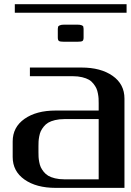

<svg xmlns="http://www.w3.org/2000/svg" viewBox="-20 -911 634 931"><path d="M593.8 -890.6V-849.1H51.8V-890.6ZM385.3 -771V-729Q385.3 -716.8 380.4 -712.6Q375.5 -708.5 354 -708.5H291.5Q270.5 -708.5 265.4 -712.6Q260.3 -716.8 260.3 -729V-771Q260.7 -778.3 261.7 -781.5Q262.7 -784.7 269.8 -788.1Q276.9 -791.5 291.5 -791.5H354Q368.7 -791.5 375.7 -788.6Q382.8 -785.6 383.8 -782.5Q384.8 -779.3 385.3 -771ZM125 -541.5V-583.5H375Q468.8 -583.5 526.1 -543.2Q583.5 -502.9 583.5 -433.1V0H250Q156.2 0 98.9 -40.3Q41.5 -80.6 41.5 -149.9V-225.1Q41.5 -294.4 98.9 -334.7Q156.2 -375 250 -375H458.5V-410.6Q458.5 -423.8 458 -433.3Q457.5 -442.9 454.8 -457.5Q452.1 -472.2 447.3 -482.7Q442.4 -493.2 433.1 -505.1Q423.8 -517.1 411.1 -524.4Q398.4 -531.7 378.4 -536.6Q358.4 -541.5 333.5 -541.5ZM458.5 -41.5V-333.5H291.5Q266.6 -333.5 246.6 -328.6Q226.6 -323.7 213.9 -316.2Q201.2 -308.6 191.9 -296.9Q182.6 -285.2 177.7 -274.7Q172.9 -264.2 170.2 -249.5Q167.5 -234.9 167 -225.1Q166.5 -215.3 166.5 -202.1V-172.9Q166.5 -159.7 167 -149.9Q167.5 -140.1 170.2 -125.5Q172.9 -110.8 177.7 -100.3Q182.6 -89.8 191.9 -78.1Q201.2 -66.4 213.9 -58.8Q226.6 -51.3 246.6 -46.4Q266.6 -41.5 291.5 -41.5Z"/></svg>

Font: Gputeks
Style: Bold
Weight: 600
Width: 8
Version: Version 0.9